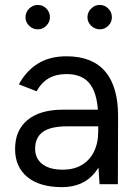

<svg xmlns="http://www.w3.org/2000/svg" viewBox="-20 -757 563 789"><path d="M383.6 -84.4V-271.1Q383.6 -362.7 352.8 -407.7Q322 -452.6 253.2 -452.6Q210.8 -452.6 180.6 -435.4Q150.4 -418.1 130.3 -381.9L57.6 -410.3Q87.4 -465.6 135.8 -495.7Q184.3 -525.7 253.2 -525.7Q359.4 -525.7 412.6 -462.9Q465.8 -400 465.2 -277.7L464.4 0H389.1ZM42 -144.6Q42 -222.2 93.6 -264.2Q145.1 -306.3 238.8 -306.3H386V-237.9H257.3Q187.1 -237.9 155.7 -214.6Q124.3 -191.3 124.3 -145.7Q124.3 -105.7 154 -82.7Q183.8 -59.7 237.8 -59.7Q282.6 -59.7 315.2 -78.5Q347.8 -97.2 365.7 -132.9Q383.6 -168.6 383.6 -217H419.2Q419.2 -110.3 371.3 -49.1Q323.3 12 234.6 12Q143.2 12 92.6 -29.4Q42 -70.9 42 -144.6ZM339.4 -686.3Q339.4 -706.7 354.4 -721.7Q369.5 -736.7 390 -736.7Q410.4 -736.7 425.1 -721.7Q439.8 -706.7 439.8 -686.3Q439.8 -665.9 425.1 -651.2Q410.4 -636.5 390 -636.5Q369.6 -636.5 354.5 -651.2Q339.4 -665.9 339.4 -686.3ZM84.8 -686.3Q84.8 -706.7 99.8 -721.7Q114.8 -736.7 135.4 -736.7Q156 -736.7 170.6 -721.8Q185.2 -706.9 185.2 -686.3Q185.2 -666.5 170.6 -651.5Q156 -636.5 135.4 -636.5Q114.8 -636.5 99.8 -651.1Q84.8 -665.7 84.8 -686.3Z"/></svg>

Font: 寒蝉端黑体 Light
Style: Regular
Weight: 300
Designer: ChillDuanSans {Warren2060}; 
Source Han Sans {Ryoko NISHIZUKA 西塚涼子 (kana, bopomofo & ideographs); Paul D. Hunt (Latin, G
Foundry: ChillType&Adobe
Version: Version 1.300;Glyphs 3.3 (3306)